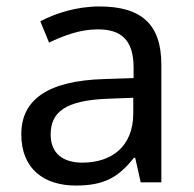

<svg xmlns="http://www.w3.org/2000/svg" viewBox="-20 -565 601 595"><path d="M288 -545C218 -545 152 -524 105 -499L132 -433C176 -454 227 -474 283 -474C353 -474 394 -444 394 -355V-323L303 -320C128 -315 46 -256 46 -149C46 -40 118 10 215 10C305 10 348 -17 395 -76H399L416 0H480V-365C480 -490 418 -545 288 -545ZM314 -259 393 -262V-214C393 -110 325 -61 235 -61C177 -61 137 -88 137 -148C137 -216 180 -254 314 -259Z"/></svg>

Font: Noto Sans Bengali
Style: Regular
Weight: 400
Designer: Jelle Bosma - Monotype Design Team
Foundry: Monotype Imaging Inc.
Version: Version 2.003